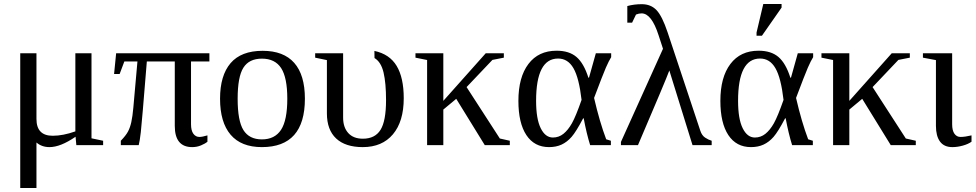

<svg xmlns="http://www.w3.org/2000/svg" viewBox="-20 -725 4877 959"><path d="M437 -459V-34.2L495.1 -22V0H361.3L357.4 -42Q282.2 9.8 227.1 9.8Q188.5 9.8 162.1 -13.2V213.9H81.1V-459H162.1V-130.9Q162.1 -46.9 243.2 -46.9Q294.9 -46.9 356.4 -68.8V-459Z M713.4 -418Q688.5 -108.9 683.3 -64.7Q678.2 -20.5 672.9 0H583.5V-22Q608.9 -48.3 619.4 -68.1Q629.9 -87.9 636 -115.7Q642.1 -143.6 646 -187.5L666.5 -418H601.1L577.6 -355.5H549.8L560.1 -459H1025.9V-418H934.1V-104.5Q934.1 -72.8 945.8 -56.9Q957.5 -41 976.1 -41Q990.2 -41 1016.1 -48.8V-17.1Q1004.4 -7.3 983.9 1.2Q963.4 9.8 939.9 9.8Q853 9.8 853 -96.2V-418Z M1502.9 -231.9Q1502.9 9.8 1288.1 9.8Q1184.6 9.8 1131.8 -52.2Q1079.1 -114.3 1079.1 -231.9Q1079.1 -348.1 1131.8 -409.7Q1184.6 -471.2 1292 -471.2Q1396.5 -471.2 1449.7 -410.9Q1502.9 -350.6 1502.9 -231.9ZM1415 -231.9Q1415 -337.4 1384.3 -384.8Q1353.5 -432.1 1288.1 -432.1Q1224.1 -432.1 1195.6 -386.7Q1167 -341.3 1167 -231.9Q1167 -121.1 1196 -75Q1225.1 -28.8 1288.1 -28.8Q1352.5 -28.8 1383.8 -76.7Q1415 -124.5 1415 -231.9Z M1792 9.8Q1705.1 9.8 1658.9 -33.4Q1612.8 -76.7 1612.8 -158.7V-424.8L1554.2 -437V-459H1693.8V-137.7Q1693.8 -88.9 1719.5 -60.5Q1745.1 -32.2 1792.5 -32.2Q1853 -32.2 1880.6 -76.4Q1908.2 -120.6 1908.2 -225.1Q1908.2 -310.1 1895.8 -362.8Q1883.3 -415.5 1850.6 -435.1L1850.1 -470.7Q1925.8 -454.6 1961.2 -395.8Q1996.6 -336.9 1996.6 -234.4Q1996.6 -118.2 1942.6 -54.2Q1888.7 9.8 1792 9.8Z M2194.3 -221.2 2406.2 -459H2496.6V-437L2439.5 -425.8L2310.5 -290L2476.6 -33.2L2526.4 -22V0H2401.4L2258.8 -231.4L2194.3 -177.7V0H2113.3V-425.3L2055.2 -437V-459H2194.3Z M3031.2 -22V0H2927.7Q2909.7 -57.6 2895.5 -133.8H2892.6Q2857.4 -66.9 2835 -41.3Q2812.5 -15.6 2785.2 -2.9Q2757.8 9.8 2722.2 9.8Q2648.9 9.8 2609.1 -50.3Q2569.3 -110.4 2569.3 -221.2Q2569.3 -339.4 2619.4 -405.5Q2669.4 -471.7 2760.3 -471.7Q2822.8 -471.7 2859.4 -440.4Q2896 -409.2 2918.9 -336.9H2921.9L2956.1 -459H3032.7V-439.5Q3021.5 -421.9 3006.3 -387.2Q2991.2 -352.5 2947.3 -235.8Q2975.1 -115.7 3007.8 -29.3ZM2884.8 -226.1Q2872.1 -336.4 2844.2 -384.5Q2816.4 -432.6 2767.6 -432.6Q2657.7 -432.6 2657.7 -221.2Q2657.7 -131.3 2680.7 -84.7Q2703.6 -38.1 2741.7 -38.1Q2771 -38.1 2794.2 -56.6Q2817.4 -75.2 2836.7 -109.4Q2856 -143.6 2884.8 -226.1Z M3323.2 -373Q3306.6 -327.1 3166.5 0H3081.5V-16.1L3291.5 -481.4L3269.5 -548.8Q3234.4 -658.2 3184.6 -658.2Q3170.9 -658.2 3156.7 -652.3L3137.2 -611.8H3113.3V-694.8Q3147 -704.1 3185.5 -704.1Q3231 -704.1 3259.3 -674.3Q3287.6 -644.5 3314.9 -562.5L3478 -71.8Q3485.8 -48.3 3502 -37.6Q3518.1 -26.9 3534.7 -22V0H3439Z M4040 -22V0H3936.5Q3918.5 -57.6 3904.3 -133.8H3901.4Q3866.2 -66.9 3843.8 -41.3Q3821.3 -15.6 3793.9 -2.9Q3766.6 9.8 3731 9.8Q3657.7 9.8 3617.9 -50.3Q3578.1 -110.4 3578.1 -221.2Q3578.1 -339.4 3628.2 -405.5Q3678.2 -471.7 3769 -471.7Q3831.5 -471.7 3868.2 -440.4Q3904.8 -409.2 3927.7 -336.9H3930.7L3964.8 -459H4041.5V-439.5Q4030.3 -421.9 4015.1 -387.2Q4000 -352.5 3956.1 -235.8Q3983.9 -115.7 4016.6 -29.3ZM3893.6 -226.1Q3880.9 -336.4 3853 -384.5Q3825.2 -432.6 3776.4 -432.6Q3666.5 -432.6 3666.5 -221.2Q3666.5 -131.3 3689.5 -84.7Q3712.4 -38.1 3750.5 -38.1Q3779.8 -38.1 3803 -56.6Q3826.2 -75.2 3845.5 -109.4Q3864.7 -143.6 3893.6 -226.1ZM3758.8 -546.4V-562.5L3792.5 -705.1H3883.8V-687L3785.6 -546.4Z M4222.2 -221.2 4434.1 -459H4524.4V-437L4467.3 -425.8L4338.4 -290L4504.4 -33.2L4554.2 -22V0H4429.2L4286.6 -231.4L4222.2 -177.7V0H4141.1V-425.3L4083 -437V-459H4222.2Z M4735.8 -104.5Q4735.8 -72.8 4747.3 -56.9Q4758.8 -41 4777.3 -41Q4799.8 -41 4832.5 -48.8V-17.1Q4815.4 -4.9 4788.6 2.4Q4761.7 9.8 4736.8 9.8Q4695.3 9.8 4675 -18.1Q4654.8 -45.9 4654.8 -96.2V-424.8L4589.8 -437V-459H4735.8Z"/></svg>

Font: Liberation Serif
Style: Regular
Weight: 400
Designer: Steve Matteson
Foundry: Ascender Corporation
Version: Version 2.1.5